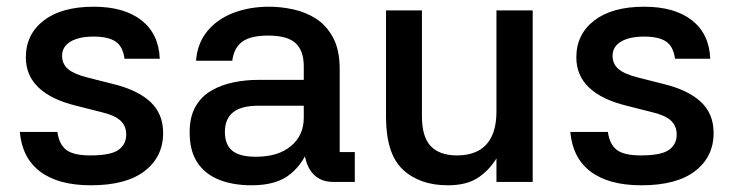

<svg xmlns="http://www.w3.org/2000/svg" viewBox="-20 -542 2185 572"><path d="M351 -367Q346 -404 324 -418.5Q302 -433 259 -433Q215 -433 190 -418Q165 -403 165 -376Q165 -351 183 -336Q201 -321 241 -311L316 -292Q390 -274 428 -238.5Q466 -203 466 -146Q466 -75 411 -32.5Q356 10 251 10Q154 10 100 -30.5Q46 -71 39 -149H151Q156 -112 177.5 -95.5Q199 -79 249 -79Q310 -79 333 -95.5Q356 -112 356 -141Q356 -167 338.5 -183Q321 -199 282 -208L207 -227Q133 -245 95 -281Q57 -317 57 -371Q57 -440 110.5 -481Q164 -522 259 -522Q350 -522 401.5 -481.5Q453 -441 456 -367Z M1037 0H973Q931 0 908.5 -29Q886 -58 885 -111L902 -108Q885 -56 844.5 -23Q804 10 730 10Q673 10 631.5 -7Q590 -24 567.5 -58.5Q545 -93 545 -148Q545 -194 562.5 -224.5Q580 -255 609.5 -272Q639 -289 675 -296.5Q711 -304 748 -304H885V-344Q885 -391 860.5 -413.5Q836 -436 779 -436Q727 -436 702 -418Q677 -400 672 -361H564Q568 -413 597.5 -449Q627 -485 675 -503.5Q723 -522 782 -522Q817 -522 854 -514Q891 -506 922 -486Q953 -466 972.5 -429.5Q992 -393 992 -336V-89H1037ZM650 -149Q650 -111 672 -93Q694 -75 742 -75Q809 -75 847 -107Q885 -139 885 -191V-227H749Q699 -227 674.5 -207.5Q650 -188 650 -149Z M1459 -511H1567V0H1459V-70Q1436 -33 1402.5 -11.5Q1369 10 1314 10Q1230 10 1180 -37Q1130 -84 1130 -194V-511H1237V-196Q1237 -134 1263.5 -106.5Q1290 -79 1341 -79Q1379 -79 1405 -93Q1431 -107 1445 -136Q1459 -165 1459 -211Z M1991 -367Q1986 -404 1964 -418.5Q1942 -433 1899 -433Q1855 -433 1830 -418Q1805 -403 1805 -376Q1805 -351 1823 -336Q1841 -321 1881 -311L1956 -292Q2030 -274 2068 -238.5Q2106 -203 2106 -146Q2106 -75 2051 -32.5Q1996 10 1891 10Q1794 10 1740 -30.5Q1686 -71 1679 -149H1791Q1796 -112 1817.5 -95.5Q1839 -79 1889 -79Q1950 -79 1973 -95.5Q1996 -112 1996 -141Q1996 -167 1978.5 -183Q1961 -199 1922 -208L1847 -227Q1773 -245 1735 -281Q1697 -317 1697 -371Q1697 -440 1750.5 -481Q1804 -522 1899 -522Q1990 -522 2041.5 -481.5Q2093 -441 2096 -367Z"/></svg>

Font: Asta Sans SemiBold
Style: Regular
Weight: 600
Designer: 42dot
Version: Version 1.000